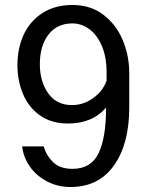

<svg xmlns="http://www.w3.org/2000/svg" viewBox="-20 -735 590 771"><path d="M253 -239Q186 -239 140 -272Q94 -305 72 -358.5Q50 -412 50 -473Q50 -542 75.5 -596.5Q101 -651 151 -683Q201 -715 271 -715Q344 -715 395.5 -675.5Q447 -636 473 -573.5Q499 -511 499 -442V-303Q499 -157 437.5 -70.5Q376 16 263 16Q212 16 169 -6.5Q126 -29 100 -66Q74 -103 69 -147H156Q165 -112 192.5 -84.5Q220 -57 271 -57Q346 -57 376 -120Q406 -183 406 -303Q351 -239 253 -239ZM271 -641Q209 -641 174.5 -596Q140 -551 140 -477Q140 -408 173.5 -360.5Q207 -313 269 -313Q315 -313 354 -341Q393 -369 408 -411V-445Q408 -506 389 -550.5Q370 -595 338.5 -618Q307 -641 271 -641Z"/></svg>

Font: Freesentation 5 Medium
Style: Regular
Weight: 500
Designer: glyphs from Roboto by Christian Robertson / Hangul glyphs from Noto Sans CJK(Source Han Sans) by Jang Soo-young and Kang
Foundry: PT&
Version: Version 2.001